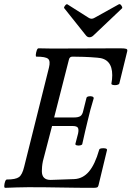

<svg xmlns="http://www.w3.org/2000/svg" viewBox="-23 -899 631 922"><path d="M2 3Q-3 3 -2.5 -7Q-2 -17 1.5 -27Q5 -37 10 -37Q52 -37 68 -48.5Q84 -60 93 -98L212 -574Q220 -606 208 -616.5Q196 -627 152 -627Q148 -627 149 -637Q150 -647 153.5 -657Q157 -667 162 -667Q190 -666 219 -666Q248 -666 277 -666Q348 -666 418 -666.5Q488 -667 554 -667Q576 -667 583 -664.5Q590 -662 588 -653L550 -498Q548 -493 538.5 -491Q529 -489 520 -491Q511 -493 512 -498Q516 -518 516 -538Q516 -618 444 -622Q409 -625 378.5 -626Q348 -627 325 -627Q311 -627 308 -613L237 -335H333Q353 -335 363 -341.5Q373 -348 377 -368L392 -428Q393 -434 401.5 -436Q410 -438 418.5 -436Q427 -434 427 -427Q419 -401 411 -371.5Q403 -342 398 -319Q393 -299 386 -269Q379 -239 372 -207Q371 -203 362.5 -201Q354 -199 346 -201Q338 -203 339 -208L352 -258Q356 -277 351 -285.5Q346 -294 324 -294H227L183 -125Q180 -110 179 -98.5Q178 -87 178 -77Q178 -35 220 -35L334 -39Q375 -41 404 -75Q433 -109 453 -179Q454 -185 463.5 -186.5Q473 -188 482 -186.5Q491 -185 491 -179L450 -9Q448 -1 443 1Q438 3 425 3Q349 3 271 1.5Q193 0 113 0Q86 0 57.5 1Q29 2 2 3ZM406 -720Q396 -720 388 -731L286 -859Q282 -862 289 -871.5Q296 -881 301 -878L402 -814Q409 -809 417 -809Q424 -809 432 -814L547 -878Q554 -882 560.5 -871.5Q567 -861 562 -858L426 -729Q417 -720 406 -720Z"/></svg>

Font: Junicode Two Beta Condensed Medium
Style: Italic
Weight: 500
Width: 3
Italic angle: -9°
Version: Version 1.053; ttfautohint (v1.8.4)